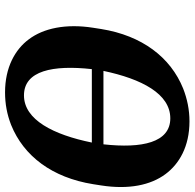

<svg xmlns="http://www.w3.org/2000/svg" viewBox="-25 -736 771 761"><g transform="rotate(90 360.5 -355.5)"><path d="M90 -339C73 -231 92 -142 136 -84C176 -30 247 10 346 10C392 10 434 2 475 -14C599 -64 684 -177 710 -339L715 -371C732 -480 714 -567 670 -626C630 -680 561 -721 461 -721C415 -721 372 -712 331 -696C207 -646 121 -533 95 -371ZM254 -334H545C514 -182 455 -65 358 -65C260 -65 237 -180 254 -334ZM261 -380C293 -532 352 -645 449 -645C545 -645 569 -533 552 -380Z"/></g></svg>

Font: Aerodynamic
Style: BdObl
Weight: 500
Designer: Google
Version: Version 2.000980; 2014